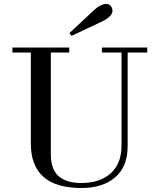

<svg xmlns="http://www.w3.org/2000/svg" viewBox="-20 -942 792 976"><path d="M333 -773.9 458 -890.6Q491.7 -921.9 521.5 -921.9Q534.7 -921.9 543.2 -911.1Q551.8 -900.4 551.8 -887.7Q551.8 -857.9 497.1 -832L343.8 -759.8ZM43 -674.8V-700.2H332V-674.8H238.3V-158.2Q238.3 -116.2 250.2 -86.7Q262.2 -57.1 284.4 -41.3Q306.6 -25.4 333 -18.6Q359.4 -11.7 393.6 -11.7Q486.8 -11.7 542.2 -60.5Q597.7 -109.4 597.7 -202.1V-674.8H498V-700.2H728.5V-674.8H628.9V-198.2Q628.9 -95.2 565.7 -40.8Q502.4 13.7 393.6 13.7Q136.7 13.7 136.7 -212.9V-674.8Z"/></svg>

Font: Theano Didot
Style: Regular
Weight: 400
Designer: Alexey Kryukov
Version: Version 2.0